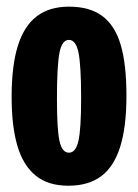

<svg xmlns="http://www.w3.org/2000/svg" viewBox="-20 -560 425 591"><path d="M15.8 -261.8Q15.8 -358.5 35.2 -419.8Q54.7 -481 93.6 -510.2Q132.5 -539.5 192.2 -539.5Q256 -539.5 294.8 -510.8Q333.7 -482 351.4 -422.4Q369.2 -362.8 369.2 -265.3Q369.2 -168.8 349.8 -107.7Q330.5 -46.5 291.2 -17.4Q251.8 11.7 190.3 11.7Q128.2 11.7 89.8 -19.5Q51.3 -50.7 33.6 -110.9Q15.8 -171.2 15.8 -261.8ZM229.7 -257.2Q229.7 -358 221.7 -397.6Q213.7 -437.2 192.3 -437.2Q170.8 -437.2 163.1 -397.8Q155.3 -358.5 155.3 -255Q155.3 -161.5 163.2 -125.8Q171 -90 192.2 -90Q213.3 -90 221.5 -126.6Q229.7 -163.2 229.7 -257.2Z"/></svg>

Font: Bricolage Grotesque 96pt Condensed ExBd
Style: Regular
Weight: 800
Width: 3
Designer: Mathieu Triay
Foundry: Atelier Triay
Version: Version 1.001;Glyphs 3.2 (3207)